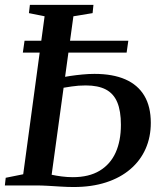

<svg xmlns="http://www.w3.org/2000/svg" viewBox="-23 -763 668 790"><path d="M280.5 6.5Q256 6.5 228.2 4.8Q200.5 3 173.8 1.5Q147 0 125 0H-3L0.5 -31.5L72.5 -46L160.5 -696L96 -709L100 -743H361.5L358 -709L279 -696L189.5 -44Q207.5 -40 230.8 -37Q254 -34 276.5 -34Q343 -34 387 -60.5Q431 -87 452.8 -135.2Q474.5 -183.5 474.5 -249.5Q474.5 -306.5 459.5 -342.2Q444.5 -378 412.5 -394.8Q380.5 -411.5 330 -411.5Q299.5 -411.5 271.5 -407.2Q243.5 -403 223 -399.5L226.5 -443Q242.5 -447 266.2 -450.5Q290 -454 316 -456.5Q342 -459 365.5 -459Q441 -459 492.5 -436.5Q544 -414 570.8 -369.2Q597.5 -324.5 597.5 -257.5Q597.5 -199 576 -150.5Q554.5 -102 513.2 -66.8Q472 -31.5 413.2 -12.5Q354.5 6.5 280.5 6.5ZM71 -546.5 78 -595.5H505L498 -546.5Z"/></svg>

Font: Merriweather 72pt Medium
Style: Italic
Weight: 500
Italic angle: -7.8°
Version: Version 2.101